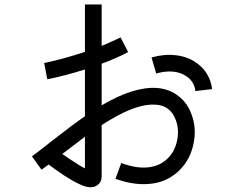

<svg xmlns="http://www.w3.org/2000/svg" viewBox="-20 -793 1040 842"><path d="M210 -176.8Q302.7 -249 352.5 -283.2V-488.3Q261.7 -460 187.5 -445.3L173.8 -516.6Q253.9 -533.2 352.5 -565.4V-773.4H425.8V-591.8Q470.7 -610.4 508.8 -628.9L542 -564.5Q490.2 -537.1 425.8 -513.7V-331.1Q566.4 -414.1 668 -407.2Q723.6 -403.3 764.6 -370.1Q801.8 -340.8 819.3 -293Q842.8 -232.4 829.1 -165Q815.4 -94.7 767.6 -46.9Q744.1 -23.4 714.4 -8.3Q684.6 6.8 650.4 11.7Q630.9 14.6 609.4 14.6Q551.8 14.6 486.3 -8.8L511.7 -78.1Q576.2 -53.7 628.9 -59.1Q681.6 -64.5 715.8 -98.6Q747.1 -129.9 756.8 -177.2Q766.6 -224.6 751 -266.6Q727.5 -330.1 663.1 -334Q585 -339.8 466.8 -269.5Q447.3 -258.8 425.8 -244.1V-20.5Q425.8 10.7 399.4 23.4Q389.6 28.3 377 28.3Q356.4 28.3 326.2 13.7Q298.8 1 259.8 -24.4Q227.5 -45.9 193.4 -71.3Q176.8 -58.6 162.1 -48.8L120.1 -107.4Q147.5 -127 210 -176.8ZM352.5 -54.7V-193.4Q318.4 -168 254.9 -119.1Q254.9 -118.2 253.9 -117.2Q272.5 -104.5 290 -92.8Q327.1 -67.4 352.5 -54.7ZM796.9 -459Q745.1 -493.2 665 -470.7L644.5 -541Q699.2 -556.6 750 -550.8Q798.8 -545.9 836.9 -520.5Q900.4 -478.5 910.2 -402.3L836.9 -393.6Q832 -435.5 796.9 -459Z"/></svg>

Font: irohakakuC Regular
Style: Regular
Weight: 400
Designer: [Source Han Sans]
Ryoko NISHIZUKA Ë•øÂ°öÊ∂ºÂ≠ê (kana & ideographs); Paul D. Hunt (Latin, Greek & Cyrillic); Wenlong ZHAN
Version: Version 1.001.20160904